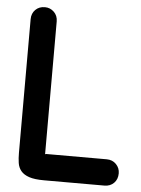

<svg xmlns="http://www.w3.org/2000/svg" viewBox="-53 -777 607 829"><g transform="rotate(5 250.5 -362.5)"><path d="M431 -104Q456 -104 472 -87.5Q488 -71 488 -48Q488 -22 472 -6Q456 10 431 10H169Q128 10 104.5 2Q81 -6 69 -20.5Q57 -35 54 -55Q51 -75 51 -99V-678Q51 -703 67 -719Q83 -735 108 -735Q131 -735 147.5 -719Q164 -703 164 -678V-101Q164 -104 169 -104Z"/></g></svg>

Font: VDS
Style: Bold
Weight: 700
Designer: artmaker
Foundry: artmaker
Version: Version 1.000 2009 initial release